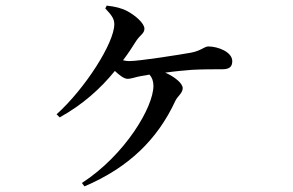

<svg xmlns="http://www.w3.org/2000/svg" viewBox="-20 -605 1040 682"><path d="M280 57C438 -10 540 -111 603 -247C611 -264 629 -274 629 -292C629 -308 603 -331 567 -347C602 -352 638 -355 662 -357C700 -359 742 -359 771 -359C799 -359 805 -372 805 -388C805 -420 755 -440 720 -440C706 -440 695 -425 659 -418C620 -411 476 -388 439 -388C432 -388 425 -389 417 -391C434 -413 449 -436 464 -460C477 -480 493 -486 493 -503C493 -523 459 -551 433 -565C413 -576 388 -582 359 -585L354 -575C378 -550 386 -537 386 -519C386 -453 283 -291 181 -199L192 -188C273 -233 336 -289 388 -353C403 -339 420 -325 433 -325C447 -325 463 -332 482 -335L511 -340C520 -330 525 -317 525 -300C525 -225 425 -55 271 45Z"/></svg>

Font: Noto Serif CJK HK SemiBold
Style: Regular
Weight: 600
Designer: Ryoko NISHIZUKA 西塚涼子 (kana & ideographs); Frank Grießhammer (Latin, Greek & Cyrillic); Wenlong ZHANG 张文龙 (bopomofo); San
Foundry: Adobe
Version: Version 2.001;hotconv 1.1.0;makeotfexe 2.6.0